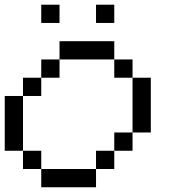

<svg xmlns="http://www.w3.org/2000/svg" viewBox="-20 -789 732 809"><path d="M153.8 -692.3V-769.2H230.8V-692.3ZM384.6 -692.3V-769.2H461.5V-692.3ZM153.8 0V-76.9H384.6V0ZM76.9 -76.9V-153.8H153.8V-76.9ZM384.6 -76.9V-153.8H461.5V-76.9ZM461.5 -153.8V-230.8H538.5V-153.8ZM0 -153.8V-384.6H76.9V-153.8ZM76.9 -384.6V-461.5H153.8V-384.6ZM538.5 -230.8V-461.5H615.4V-230.8ZM153.8 -461.5V-538.5H230.8V-461.5ZM461.5 -461.5V-538.5H538.5V-461.5ZM230.8 -538.5V-615.4H461.5V-538.5Z"/></svg>

Font: Mintsoda - Lime Green 13x16
Style: Regular
Weight: 400
Designer: Mintsoda-15
Version: Version 1.0